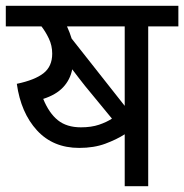

<svg xmlns="http://www.w3.org/2000/svg" viewBox="-20 -642 635 662"><path d="M491 -551V0H410V-179Q382 -161 343 -146.5Q304 -132 253 -132Q163 -132 107.5 -192.5Q52 -253 38 -353Q100 -366 130 -389.5Q160 -413 160 -457Q160 -485 148.5 -509Q137 -533 123 -551H0V-622H595V-551ZM410 -551H211Q221 -529 227 -509L410 -277ZM273 -346Q263 -359 251.5 -373.5Q240 -388 229 -403Q222 -367 197.5 -341Q173 -315 129 -301Q149 -252 179.5 -227.5Q210 -203 259 -203Q295 -203 321.5 -212Q348 -221 366 -233Z"/></svg>

Font: Noto Sans Historical
Style: Regular
Weight: 400
Designer: Monotype Design Team
Foundry: Monotype Imaging Inc.
Version: Version 2.013; ttfautohint (v1.8.4.7-5d5b)